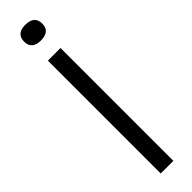

<svg xmlns="http://www.w3.org/2000/svg" viewBox="-291 -813 794 794"><g transform="rotate(-45 106.0 -415.5)"><path d="M69 0V-660H143V0ZM107 -739Q82 -739 68.5 -750.5Q55 -762 55 -784Q55 -808 68.5 -819.5Q82 -831 107 -831Q134 -831 147.5 -819.5Q161 -808 161 -785Q161 -762 147.5 -750.5Q134 -739 107 -739Z"/></g></svg>

Font: Bricolage Grotesque Condensed Light
Style: Regular
Weight: 300
Width: 3
Designer: Mathieu Triay
Foundry: Atelier Triay
Version: Version 1.000;gftools[0.9.30]